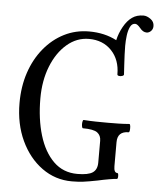

<svg xmlns="http://www.w3.org/2000/svg" viewBox="-55 -817 726 877"><g transform="rotate(5 308.5 -378.5)"><path d="M307 13Q231 13 170 -31Q109 -75 73.5 -151Q38 -227 38 -323Q38 -399 59.5 -463Q81 -527 120.5 -575Q160 -623 212.5 -649.5Q265 -676 327 -676Q398 -676 453 -647Q460 -679 477 -709.5Q494 -740 516 -755Q537 -770 568 -770Q583 -770 600 -758Q617 -746 617 -726Q617 -712 608 -703Q599 -694 588 -694Q571 -694 557 -712Q543 -729 533 -729Q518 -729 510 -712.5Q502 -696 499 -672Q496 -648 496 -625Q496 -608 497 -584Q498 -560 499.5 -536Q501 -512 502 -495Q503 -490 495 -487Q487 -484 479.5 -485.5Q472 -487 472 -492Q472 -559 432.5 -600.5Q393 -642 329 -642Q273 -642 228 -603.5Q183 -565 157 -499.5Q131 -434 131 -352Q131 -258 153.5 -183.5Q176 -109 220 -66Q264 -23 329 -23Q379 -23 399.5 -37Q420 -51 420 -83V-183Q420 -207 403 -220Q386 -233 337 -233Q333 -233 331.5 -242.5Q330 -252 331.5 -261.5Q333 -271 337 -271Q365 -269 392.5 -268.5Q420 -268 448 -268Q473 -268 497 -268.5Q521 -269 546 -271Q550 -271 551 -261.5Q552 -252 551 -242.5Q550 -233 546 -233Q495 -233 495 -183V-73Q495 -43 511 -43Q516 -43 516 -29.5Q516 -16 511 -16Q503 -16 476.5 -11.5Q450 -7 424 -1Q383 7 359.5 10Q336 13 307 13Z"/></g></svg>

Font: Junicode Two Beta Condensed
Style: Regular
Weight: 400
Width: 3
Designer: Peter S. Baker
Foundry: Briery Creek Software
Version: Version 1.053; ttfautohint (v1.8.4)